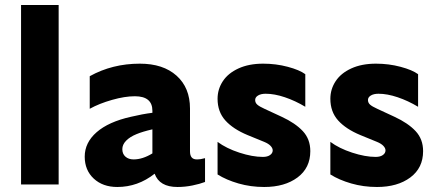

<svg xmlns="http://www.w3.org/2000/svg" viewBox="-20 -736 1748 766"><path d="M214 -716V0H64V-716Z M597 -43Q530 10 448 10Q390 10 354 -23.5Q318 -57 318 -111Q318 -167 365.5 -208.5Q413 -250 502 -270Q548 -281 588 -286V-294Q588 -352 518 -352Q478 -352 427 -337.5Q376 -323 338 -302V-432Q428 -482 538 -482Q631 -482 684.5 -434Q738 -386 738 -303V-132Q738 -100 765 -100Q781 -100 798 -105V-10Q777 -2 747.5 4Q718 10 688 10Q616 10 597 -43ZM513 -100Q549 -100 588 -124V-220Q549 -211 525 -201Q498 -190 483 -174.5Q468 -159 468 -141Q468 -122 480.5 -111Q493 -100 513 -100Z M998 -337Q998 -326 1006.5 -318.5Q1015 -311 1035 -302L1104 -270Q1158 -245 1188 -213Q1218 -181 1218 -133Q1218 -66 1167 -28Q1116 10 1034 10Q980 10 931.5 -4Q883 -18 848 -40V-170Q883 -144 935 -127Q987 -110 1029 -110Q1047 -110 1057.5 -117.5Q1068 -125 1068 -136Q1068 -145 1059.5 -154Q1051 -163 1034 -170L968 -197Q910 -221 879 -255.5Q848 -290 848 -342Q848 -380 869 -412Q890 -444 931.5 -463Q973 -482 1030 -482Q1081 -482 1128 -469.5Q1175 -457 1198 -440V-310Q1158 -334 1116.5 -348Q1075 -362 1040 -362Q1021 -362 1009.5 -355Q998 -348 998 -337Z M1448 -337Q1448 -326 1456.5 -318.5Q1465 -311 1485 -302L1554 -270Q1608 -245 1638 -213Q1668 -181 1668 -133Q1668 -66 1617 -28Q1566 10 1484 10Q1430 10 1381.5 -4Q1333 -18 1298 -40V-170Q1333 -144 1385 -127Q1437 -110 1479 -110Q1497 -110 1507.5 -117.5Q1518 -125 1518 -136Q1518 -145 1509.5 -154Q1501 -163 1484 -170L1418 -197Q1360 -221 1329 -255.5Q1298 -290 1298 -342Q1298 -380 1319 -412Q1340 -444 1381.5 -463Q1423 -482 1480 -482Q1531 -482 1578 -469.5Q1625 -457 1648 -440V-310Q1608 -334 1566.5 -348Q1525 -362 1490 -362Q1471 -362 1459.5 -355Q1448 -348 1448 -337Z"/></svg>

Font: Madhuban Bold
Style: Regular
Weight: 700
Designer: jaikishan Patel
Foundry: MagicType
Version: Version 1.000